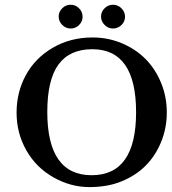

<svg xmlns="http://www.w3.org/2000/svg" viewBox="-20 -759 712 797"><path d="M584.5 -513.7Q625 -472.7 648.7 -415Q672.4 -357.4 672.4 -292.2Q672.4 -227.1 648.7 -169.4Q625 -111.8 584 -70.8Q563.5 -50.3 538.6 -34.2Q513.7 -18.1 484.9 -6.3Q427.2 17.6 350.6 17.6Q273.4 17.6 201.7 -22.9Q129.9 -63.5 89.4 -134.8Q48.8 -206.1 48.8 -291.3Q48.8 -376.5 87.4 -447.3Q126 -518.1 198.7 -560.5Q272 -603.5 364.3 -603.5Q428.7 -603.5 486.1 -579.3Q543.5 -555.2 584.5 -513.7ZM363.3 -554.7Q269.5 -554.7 223.1 -491.7Q176.3 -428.2 176.3 -294.4Q176.3 -31.7 360.6 -31.7Q544.9 -31.7 544.9 -293.2Q544.9 -554.7 363.3 -554.7ZM223.6 -690.2Q223.6 -710 238.3 -724.6Q252.9 -739.3 273.2 -739.3Q293.5 -739.3 308.1 -724.6Q322.8 -710 322.8 -689.7Q322.8 -669.4 308.1 -655Q293.5 -640.6 273.4 -640.6Q253.4 -640.6 238.5 -655.5Q223.6 -670.4 223.6 -690.2ZM399.4 -690.2Q399.4 -710 414.1 -724.6Q428.7 -739.3 449 -739.3Q469.2 -739.3 484.1 -724.6Q499 -710 499 -689.7Q499 -669.4 484.1 -655Q469.2 -640.6 449.2 -640.6Q429.2 -640.6 414.3 -655.5Q399.4 -670.4 399.4 -690.2Z"/></svg>

Font: RIT Rachana
Style: Bold
Weight: 700
Designer: Hussain KH
Version: 1.5.2